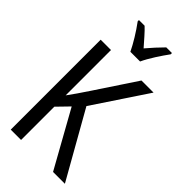

<svg xmlns="http://www.w3.org/2000/svg" viewBox="-289 -1011 1078 1078"><g transform="rotate(45 250.0 -472.0)"><path d="M211 -784H288C309 -830 351 -893 381 -934V-944H336C302 -909 284 -890 250 -850C220 -884 189 -921 164 -944H119V-934C154 -887 190 -828 211 -784ZM45 0H127V-264L195 -334L381 0H475L252 -394L465 -714H369L210 -474C176 -423 151 -386 127 -354V-714H45Z"/></g></svg>

Font: Noto Sans Mono ExtraCondensed
Style: Regular
Weight: 400
Width: 2
Designer: Monotype Design Team
Foundry: Monotype Imaging Inc.
Version: Version 2.014